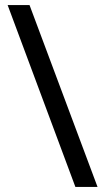

<svg xmlns="http://www.w3.org/2000/svg" viewBox="-20 -734 412 754"><path d="M96 -714 363 0H276L10 -714Z"/></svg>

Font: Noto Sans Ogham
Style: Regular
Weight: 400
Designer: Monotype Design Team
Foundry: Monotype Imaging Inc.
Version: Version 2.001; ttfautohint (v1.8.4.7-5d5b)